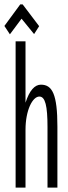

<svg xmlns="http://www.w3.org/2000/svg" viewBox="-40 -853 310 873"><path d="M5 -697 58 -768 115 -698 138 -734 63 -833H52L-20 -735ZM31 0H76V-263C76 -352 108 -414 139 -414C166 -414 176 -371 176 -275V0H221V-277C221 -424 198 -468 146 -468C118 -468 94 -442 76 -386V-665H31Z"/></svg>

Font: Inconsolata UltraCondensed Thin
Style: Regular
Weight: 100
Width: 1
Monospace: yes
Designer: Raph Levien, Cyreal, Brenton Simpson
Foundry: Raph Levien, Cyreal, Google
Version: Version 3.100